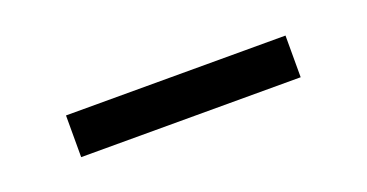

<svg xmlns="http://www.w3.org/2000/svg" viewBox="-22 -814 529 277"><g transform="rotate(-20 242.5 -675.0)"><path d="M74 -643H411V-707H74Z"/></g></svg>

Font: Involve
Style: Regular
Weight: 400
Designer: Stefan Peev
Foundry: Context Ltd.
Version: Version 1.001